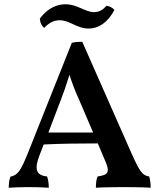

<svg xmlns="http://www.w3.org/2000/svg" viewBox="-20 -878 748 901"><path d="M187 -747C209 -770 232 -783 260 -783C308 -783 340 -744 396 -744C443 -744 485 -772 517 -831C508 -843 492 -849 480 -851C463 -832 445 -821 422 -821C379 -821 344 -858 287 -858C250 -858 205 -842 167 -791C168 -772 174 -759 187 -747ZM680 -50C650 -54 637 -70 600 -152L366 -682C346 -682 334 -681 317 -677L109 -155C77 -77 64 -56 29 -49C23 -33 21 -15 21 3C40 2 74 0 107 0C140 0 186 1 209 3C209 -17 206 -35 201 -50C150 -55 140 -83 165 -148L185 -200C264 -204 357 -205 439 -205L472 -127C497 -71 490 -57 438 -50C432 -36 430 -19 430 3C455 1 529 0 561 0C593 0 661 1 687 3C687 -17 685 -33 680 -50ZM207 -256 265 -408C280 -447 293 -484 306 -527C319 -486 332 -452 352 -408L417 -256Z"/></svg>

Font: Vollkorn Semibold
Style: Regular
Weight: 600
Designer: Friedrich Althausen
Foundry: Friedrich Althausen
Version: Version 4.015;PS 004.015;hotconv 1.0.88;makeotf.lib2.5.64775